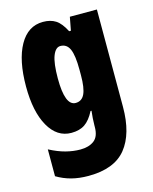

<svg xmlns="http://www.w3.org/2000/svg" viewBox="-119 -642 763 960"><g transform="rotate(-15 262.0 -161.5)"><path d="M197 -563Q236 -563 262.5 -546Q289 -529 312 -484H321L334 -553H474V-49Q474 90 413.5 165Q353 240 219 240Q170 240 130.5 229.5Q91 219 56 198V59Q100 82 138.5 92Q177 102 214 102Q258 102 285 81.5Q312 61 312 11V5Q312 -12 313.5 -34Q315 -56 317 -71H312Q290 -28 262.5 -9Q235 10 192 10Q118 10 75 -66Q32 -142 32 -272Q32 -408 75.5 -485.5Q119 -563 197 -563ZM250 -424Q225 -424 210.5 -386.5Q196 -349 196 -270Q196 -129 251 -129Q283 -129 297.5 -159.5Q312 -190 312 -256V-285Q312 -359 297.5 -391.5Q283 -424 250 -424Z"/></g></svg>

Font: Noto Sans Kannada ExtraCondensed Black
Style: Regular
Weight: 900
Width: 2
Designer: Jelle Bosma - Monotype Design Team
Foundry: Monotype Imaging Inc.
Version: Version 2.005; ttfautohint (v1.8.4.7-5d5b)